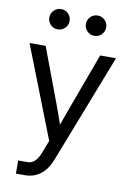

<svg xmlns="http://www.w3.org/2000/svg" viewBox="-100 -790 713 1055"><g transform="rotate(10 256.0 -262.0)"><path d="M65.4 204.1V130.9H116.2Q162.1 130.9 186 68.8L214.4 -4.4L14.6 -515.6H104.5L215.8 -218.8Q226.6 -189.9 237.1 -160.9Q247.6 -131.8 257.3 -103Q267.6 -131.8 278.1 -160.9Q288.6 -189.9 299.3 -218.8L408.7 -515.6H497.1L259.3 95.7Q239.3 147.5 202.1 175.8Q165 204.1 116.2 204.1ZM153.8 -616.2Q130.4 -616.2 113.8 -632.8Q97.2 -649.4 97.2 -672.9Q97.2 -696.3 113.8 -712.9Q130.4 -729.5 153.8 -729.5Q177.2 -729.5 193.8 -712.9Q210.4 -696.3 210.4 -672.9Q210.4 -649.4 193.8 -632.8Q177.2 -616.2 153.8 -616.2ZM357.9 -616.2Q334.5 -616.2 317.9 -632.8Q301.3 -649.4 301.3 -672.9Q301.3 -696.3 317.9 -712.9Q334.5 -729.5 357.9 -729.5Q381.3 -729.5 397.9 -712.9Q414.6 -696.3 414.6 -672.9Q414.6 -649.4 397.9 -632.8Q381.3 -616.2 357.9 -616.2Z"/></g></svg>

Font: Inter Display
Style: Regular
Weight: 400
Designer: Rasmus Andersson
Foundry: rsms
Version: Version 4.001;git-9221beed3